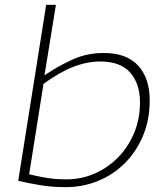

<svg xmlns="http://www.w3.org/2000/svg" viewBox="-20 -760 678 790"><path d="M210 -740 163 -450Q222 -490 280.5 -516Q339 -542 407 -542Q501 -542 548.5 -490Q596 -438 596 -347Q596 -267 568.5 -201.5Q541 -136 493.5 -88.5Q446 -41 383.5 -15.5Q321 10 250 10Q195 10 146.5 2Q98 -6 55 -16L170 -740ZM392 -507Q338 -507 281.5 -485Q225 -463 159 -415L100 -43Q127 -36 167 -29Q207 -22 253 -22Q314 -22 368.5 -45.5Q423 -69 465 -111.5Q507 -154 531.5 -212Q556 -270 556 -339Q556 -415 516 -461Q476 -507 392 -507Z"/></svg>

Font: Georama Extended ExtraLight
Style: Italic
Weight: 200
Width: 7
Italic angle: -9°
Designer: Jean-Baptiste Levee
Foundry: Production Type
Version: Version 1.000